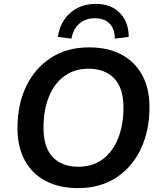

<svg xmlns="http://www.w3.org/2000/svg" viewBox="-20 -959 825 989"><path d="M381 10Q287 10 217 -26Q147 -62 108.5 -131.5Q70 -201 70 -299Q70 -420 114.5 -513.5Q159 -607 242 -661Q325 -715 439 -715Q534 -715 603.5 -679Q673 -643 711.5 -574Q750 -505 750 -407Q750 -286 705.5 -192Q661 -98 578.5 -44Q496 10 381 10ZM383 -100Q458 -100 510 -139.5Q562 -179 589 -248Q616 -317 616 -405Q616 -506 568 -555.5Q520 -605 436 -605Q362 -605 310 -566Q258 -527 231 -458.5Q204 -390 204 -301Q204 -199 252 -149.5Q300 -100 383 -100ZM348 -760 278 -769Q290 -848 343 -893.5Q396 -939 474 -939Q551 -939 597 -892.5Q643 -846 643 -769L571 -760Q572 -810 544.5 -837.5Q517 -865 469 -865Q421 -865 389 -837.5Q357 -810 348 -760Z"/></svg>

Font: Nunito Sans
Style: Bold Italic
Weight: 700
Italic angle: -9°
Designer: Vernon Adams
Foundry: Vernon Adams
Version: Version 3.006; ttfautohint (v1.8.3)